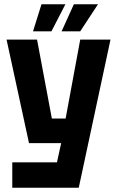

<svg xmlns="http://www.w3.org/2000/svg" viewBox="-20 -887 553 907"><path d="M38 0V-120H249L269 -211H117L11 -700H155L225 -327H290L359 -700H502L352 0ZM136 -739 176 -867H289L223 -739ZM271 -739 329 -867H443L359 -739Z"/></svg>

Font: Tektur SemiCondensed SemiBold
Style: Regular
Weight: 600
Width: 4
Designer: Adam Jagosz
Foundry: Adam Jagosz
Version: Version 1.005;gftools[0.9.30]